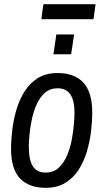

<svg xmlns="http://www.w3.org/2000/svg" viewBox="-20 -888 496 920"><path d="M199 12Q118 12 75.5 -33.5Q33 -79 33 -175Q33 -218 39 -267.5Q45 -317 59.5 -365Q74 -413 99 -452Q124 -491 162.5 -514.5Q201 -538 256 -538Q337 -538 379.5 -492Q422 -446 422 -349Q422 -306 416 -256.5Q410 -207 395.5 -159.5Q381 -112 356 -73.5Q331 -35 292.5 -11.5Q254 12 199 12ZM199 -61Q236 -61 260.5 -83.5Q285 -106 300.5 -141.5Q316 -177 323.5 -216.5Q331 -256 334 -291.5Q337 -327 337 -348Q337 -406 317 -435.5Q297 -465 256 -465Q220 -465 195 -443Q170 -421 155 -386.5Q140 -352 132 -313.5Q124 -275 121 -241Q118 -207 118 -186Q118 -123 137 -92Q156 -61 199 -61ZM236 -628 250 -723H335L321 -628ZM178 -796 188 -868H438L428 -796Z"/></svg>

Font: Archivo Narrow
Style: Italic
Weight: 400
Italic angle: -8°
Designer: Hector Gatti
Foundry: Omnibus-Type
Version: Version 3.002